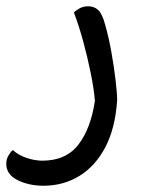

<svg xmlns="http://www.w3.org/2000/svg" viewBox="-72 -364 456 613"><path d="M302 -44Q296 46 264 106.5Q232 167 181 198Q130 229 67 229Q20 229 -16 211Q-52 193 -52 159Q-52 145 -45.5 133.5Q-39 122 -31 115Q-14 131 12.5 140Q39 149 63 149Q139 149 178.5 97.5Q218 46 231 -42Q228 -79 218 -129Q208 -179 194 -230.5Q180 -282 164 -324Q169 -330 181.5 -337Q194 -344 209 -344Q229 -344 242 -331.5Q255 -319 264 -284Q275 -246 283.5 -198.5Q292 -151 297 -108.5Q302 -66 302 -44Z"/></svg>

Font: Baloo Bhaijaan 2
Style: Regular
Weight: 400
Designer: Sanskriti Dholi, Noopur Datye and Ek Type
Foundry: Ek Type
Version: Version 1.701